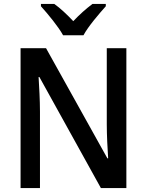

<svg xmlns="http://www.w3.org/2000/svg" viewBox="-20 -960 750 980"><path d="M302 -780H406C430 -825 486 -890 520 -928V-940H452C419 -915 388 -888 354 -852C322 -886 288 -918 257 -940H189V-928C225 -888 278 -824 302 -780ZM625 0V-714H525V-325C525 -271 529 -196 532 -152H528L215 -714H85V0H184V-390C184 -449 180 -516 177 -567H181L495 0Z"/></svg>

Font: Noto Sans Bengali SemiCondensed Medium
Style: Regular
Weight: 500
Width: 4
Designer: Joana Ranito - Universal Thirst; Jelle Bosma - Monotype Design Team
Foundry: Universal Thirst ehf.
Version: Version 3.000